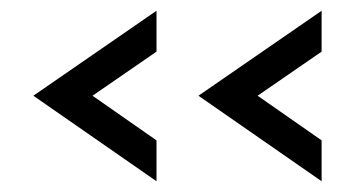

<svg xmlns="http://www.w3.org/2000/svg" viewBox="-20 -420 655 357"><path d="M271 -400V-324L152 -242L271 -159V-83L42 -242ZM578 -400V-324L459 -242L578 -159V-83L349 -242Z"/></svg>

Font: Nata Sans
Style: Regular
Weight: 400
Designer: Daniel Uzquiano Cruz
Version: Version 1.001